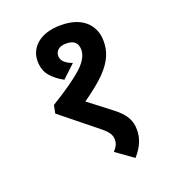

<svg xmlns="http://www.w3.org/2000/svg" viewBox="-132 -732 828 924"><g transform="rotate(-20 281.5 -270.0)"><path d="M283.2 -631.8C168.5 -631.8 120.1 -568.8 120.1 -508.8C120.1 -476.1 128.4 -450.2 145.5 -430.2C162.6 -410.2 184.1 -393.1 210.9 -378.9L276.9 -440.9C240.2 -454.1 222.2 -472.7 222.2 -496.1C222.2 -521.5 240.7 -540 277.8 -540C317.4 -540 336.9 -522.5 336.9 -486.8C336.9 -457.5 319.3 -427.2 284.7 -396C249.5 -364.7 195.3 -326.7 122.1 -282.2L113.8 -241.2L297.9 -92.8C328.6 -67.9 340.8 -49.8 340.8 -25.9C340.8 -2.9 332 10.7 315.9 28.8L403.8 91.8C441.4 49.3 457 9.8 457 -33.2C457 -82 437.5 -117.7 382.8 -159.2L270 -246.1C319.3 -280.8 357.4 -311.5 383.8 -338.4C436 -392.6 452.1 -438.5 452.1 -488.8C452.1 -531.7 437.5 -566.4 408.2 -592.8C378.4 -618.7 336.9 -631.8 283.2 -631.8Z"/></g></svg>

Font: Noto Reveo Sans
Style: Regular
Weight: 600
Designer: Monotype Design Team
Foundry: Monotype Imaging Inc.
Version: Version 2.007